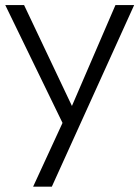

<svg xmlns="http://www.w3.org/2000/svg" viewBox="-23 -485 538 742"><path d="M105 236.4 218.6 -10 -2.7 -465.5H70L255 -75.5L423.2 -465.5H495.5L177.3 236.4Z"/></svg>

Font: Spartan
Style: Regular
Weight: 400
Designer: Matt Bailey, Mirko Velimirovic
Foundry: Matt Bailey
Version: Version 1.005